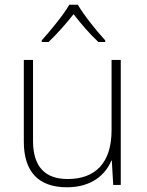

<svg xmlns="http://www.w3.org/2000/svg" viewBox="-20 -784 622 814"><path d="M310 -764H274C250 -722 194 -654 157 -613V-606H186C222 -640 262 -686 292 -724C321 -686 360 -640 397 -606H426V-613C389 -653 334 -722 310 -764ZM492 -530H453V-232C453 -92 383 -25 267 -25C172 -25 120 -76 120 -187V-530H81V-183C81 -55 144 10 264 10C368 10 427 -43 452 -103H454L460 0H492Z"/></svg>

Font: Noto Sans Cherokee ExtraLight
Style: Regular
Weight: 200
Designer: Monotype Design Team
Foundry: Monotype Imaging Inc.
Version: Version 2.001